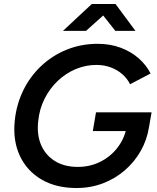

<svg xmlns="http://www.w3.org/2000/svg" viewBox="-20 -932 790 964"><path d="M364 12Q261 12 188 -31Q115 -74 79.5 -150Q44 -226 54 -325Q62 -406 96 -476.5Q130 -547 186 -600Q242 -653 314.5 -682.5Q387 -712 471 -712Q533 -712 585.5 -692.5Q638 -673 676.5 -639Q715 -605 736 -563L633 -509Q619 -538 593.5 -560Q568 -582 535 -594Q502 -606 464 -606Q410 -606 360 -585Q310 -564 270 -526Q230 -488 204 -436.5Q178 -385 172 -325Q164 -257 186 -205Q208 -153 255.5 -123.5Q303 -94 371 -94Q431 -94 482 -119Q533 -144 567.5 -187.5Q602 -231 614 -285L728 -293Q718 -230 687 -175Q656 -120 608 -78Q560 -36 498 -12Q436 12 364 12ZM446 -274 462 -368H741L728 -293L664 -274ZM296 -777 441 -912H559V-909L412 -777ZM559 -777 454 -910 455 -912H560L660 -777Z"/></svg>

Font: Figtree Light SemiBold
Style: Italic
Weight: 600
Italic angle: -9.5°
Version: Version 2.001;gftools[0.9.30]